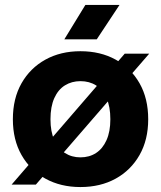

<svg xmlns="http://www.w3.org/2000/svg" viewBox="-20 -744 651 776"><path d="M305 12Q225 12 163.5 -22Q102 -56 67 -117.5Q32 -179 32 -262Q32 -346 67 -407.5Q102 -469 163.5 -503Q225 -537 305 -537Q386 -537 447.5 -503Q509 -469 544 -407.5Q579 -346 579 -262Q579 -179 544 -117.5Q509 -56 447.5 -22Q386 12 305 12ZM305 -108Q341 -108 368 -125.5Q395 -143 410.5 -177.5Q426 -212 426 -262Q426 -313 410.5 -347.5Q395 -382 368 -399Q341 -416 305 -416Q270 -416 242.5 -399Q215 -382 199.5 -347.5Q184 -313 184 -262Q184 -212 199.5 -177.5Q215 -143 242.5 -125.5Q270 -108 305 -108ZM125 2H27L484 -527H583ZM325 -724H463L371 -585H240Z"/></svg>

Font: TikTok Sans 24pt
Style: Bold
Weight: 700
Version: Version 4.000